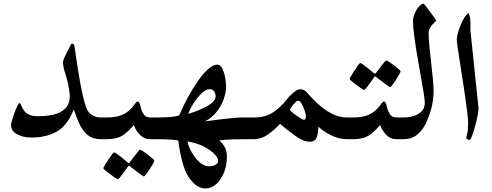

<svg xmlns="http://www.w3.org/2000/svg" viewBox="-20 -764 2701 1054"><path d="M594.7 -59.6Q594.7 -49.3 592.5 -35.4Q590.3 -21.5 582.5 -10.7Q574.7 0 558.1 0H532.7Q491.2 0 464.4 -20.3Q437.5 -40.5 419.2 -77.4Q400.9 -114.3 384.8 -163.6Q374.5 -135.3 357.2 -107.7Q339.8 -80.1 318.8 -61Q289.6 -36.1 247.3 -22.5Q205.1 -8.8 152.3 -8.8Q107.9 -8.8 74.2 -26.6Q40.5 -44.4 40.5 -80.1Q40.5 -84.5 45.9 -103Q51.3 -121.6 59.1 -143.6Q66.9 -165.5 74.7 -181.6Q82.5 -197.8 86.9 -197.8Q92.3 -197.8 95.5 -188.2Q98.6 -178.7 102.5 -172.4Q106 -165 114 -154.1Q122.1 -143.1 139.6 -134.5Q157.2 -126 189.9 -126Q234.9 -126 274.4 -135Q314 -144 338.6 -168.7Q363.3 -193.4 363.3 -239.7Q356.9 -302.7 341.3 -350.1Q325.7 -397.5 325.7 -422.9Q325.7 -429.2 332.5 -445.6Q339.4 -461.9 348.6 -480.2Q357.9 -498.5 365.5 -512Q373 -525.4 374.5 -525.4Q377.9 -525.4 383.1 -522.2Q388.2 -519 389.2 -507.3Q396.5 -457.5 404.8 -403.1Q413.1 -348.6 422.4 -298.6Q431.6 -248.5 441.7 -210.7Q451.7 -172.9 461.4 -156.2Q472.7 -137.7 492.4 -128.4Q512.2 -119.1 532.7 -119.1H558.1Q574.7 -119.1 582.5 -108.6Q590.3 -98.1 592.5 -84.2Q594.7 -70.3 594.7 -59.6Z M869.6 -60.5Q869.6 -33.7 863.8 -16.8Q857.9 0 832.5 0H806.6Q787.6 0 774.7 -5.4Q761.7 -10.7 750 -22Q740.2 -30.8 730.2 -45.9Q720.2 -61 714.4 -77.6Q690.4 -47.9 658.2 -23.9Q626 0 566.4 0H542Q516.6 0 510.7 -16.1Q504.9 -32.2 504.9 -60.5Q504.9 -86.4 510.7 -102.8Q516.6 -119.1 542 -119.1H566.4Q616.7 -119.1 647.5 -132.3Q678.2 -145.5 695.1 -163.1Q711.9 -180.7 720.9 -193.8Q730 -207 736.8 -207Q741.2 -207 744.9 -199.2Q748.5 -191.4 753.9 -169.9Q757.8 -153.3 768.8 -136.2Q779.8 -119.1 806.6 -119.1H832.5Q857.9 -119.1 863.8 -103.3Q869.6 -87.4 869.6 -60.5ZM827.6 117.7Q827.6 121.1 820.1 134.8Q812.5 148.4 802 164.6Q791.5 180.7 782.2 192.6Q772.9 204.6 770 204.6Q768.1 204.6 756.6 196.5Q745.1 188.5 730.7 177.7Q716.3 167 705.6 158.7Q694.8 150.4 693.8 149.4Q689.9 146 687 146Q684.6 146 681.6 150.9Q681.2 151.9 673.8 162.4Q666.5 172.9 656.7 186.3Q647 199.7 638.4 210Q629.9 220.2 626.5 220.2Q624.5 220.2 612.3 211.9Q600.1 203.6 585 192.6Q569.8 181.6 558.6 172.1Q547.4 162.6 547.4 160.2Q547.4 156.7 555.4 142.8Q563.5 128.9 574.5 112.5Q585.4 96.2 594.5 84.2Q603.5 72.3 605.5 72.3Q609.9 72.3 621.3 80.3Q632.8 88.4 646 98.9Q659.2 109.4 668.9 117.7Q678.7 126 679.7 127Q684.6 131.3 686.5 131.3Q689.9 131.3 694.3 124.5Q694.8 123.5 702.4 113.3Q710 103 720 90.1Q730 77.1 738.3 67.4Q746.6 57.6 748.5 57.6Q752 57.6 764.4 65.7Q776.9 73.7 791.5 85Q806.2 96.2 816.9 105.7Q827.6 115.2 827.6 117.7Z M1402.3 -59.6Q1402.3 -49.3 1400.1 -35.4Q1397.9 -21.5 1390.1 -10.7Q1382.3 0 1365.2 0H1340.3Q1307.6 0 1262.2 1Q1216.8 2 1183.1 6.8Q1199.2 19 1212.4 41Q1225.6 63 1225.6 95.2Q1225.6 142.1 1210 181.9Q1194.3 221.7 1167.5 246.1Q1140.6 270.5 1106.9 270.5Q1072.3 270.5 1041.3 239.5Q1010.3 208.5 995.6 169.4Q984.4 140.1 976.8 108.4Q969.2 76.7 964.8 49.6Q960.4 22.5 958.5 6.8Q931.2 2.9 899.9 1.5Q868.7 0 839.8 0H815.4Q798.8 0 790.8 -10.7Q782.7 -21.5 780.5 -35.4Q778.3 -49.3 778.3 -59.6Q778.3 -70.3 780.5 -84.2Q782.7 -98.1 790.8 -108.6Q798.8 -119.1 815.4 -119.1H839.8Q874 -119.1 909.2 -121.3Q944.3 -123.5 963.9 -131.3Q985.4 -181.2 1012 -230.5Q1038.6 -279.8 1066.9 -320.1Q1095.2 -360.4 1122.6 -384.8Q1149.9 -409.2 1173.3 -409.2Q1189.9 -409.2 1200.4 -387.5Q1210.9 -365.7 1216.1 -337.4Q1221.2 -309.1 1221.2 -289.1Q1221.2 -258.3 1208.7 -221.7Q1196.3 -185.1 1170.9 -152.1Q1145.5 -119.1 1106.4 -98.1Q1109.4 -98.1 1132.8 -101.3Q1156.2 -104.5 1189.2 -108.6Q1222.2 -112.8 1255.4 -116Q1288.6 -119.1 1311 -119.1H1365.2Q1382.3 -119.1 1390.1 -108.6Q1397.9 -98.1 1400.1 -84.2Q1402.3 -70.3 1402.3 -59.6ZM1163.6 -236.3Q1163.6 -249 1156 -261.7Q1148.4 -274.4 1129.9 -274.4Q1110.8 -274.4 1087.2 -252Q1063.5 -229.5 1043 -197.8Q1022.5 -166 1013.7 -138.7Q1083 -160.2 1123.3 -184.8Q1163.6 -209.5 1163.6 -236.3ZM1177.7 119.6Q1177.7 103.5 1157 81.5Q1136.2 59.6 1098.4 40.3Q1060.5 21 1008.8 12.2Q1011.7 29.3 1022.2 52.2Q1032.7 75.2 1048.8 97.4Q1064.9 119.6 1085.4 134.3Q1106 148.9 1128.9 148.9Q1147.9 148.9 1162.8 140.6Q1177.7 132.3 1177.7 119.6Z M1946.8 -59.6Q1946.8 -49.3 1944.3 -35.4Q1941.9 -21.5 1934.1 -10.7Q1926.3 0 1909.7 0H1884.3Q1840.3 0 1797.6 -21.2Q1754.9 -42.5 1728 -68.4Q1727.5 -36.6 1719.2 -11.5Q1710.9 13.7 1680.2 13.7Q1646 13.7 1604.2 -16.1Q1562.5 -45.9 1517.1 -84Q1488.3 -52.2 1451.4 -26.1Q1414.6 0 1373 0H1348.6Q1332 0 1324 -10.7Q1315.9 -21.5 1313.7 -35.4Q1311.5 -49.3 1311.5 -59.6Q1311.5 -70.3 1313.7 -84.2Q1315.9 -98.1 1324 -108.6Q1332 -119.1 1348.6 -119.1H1373Q1416.5 -119.1 1445.6 -130.4Q1474.6 -141.6 1495.8 -159.2Q1517.1 -176.8 1535.6 -195.3Q1536.6 -196.8 1546.1 -209Q1555.7 -221.2 1570.1 -236.3Q1584.5 -251.5 1599.9 -262.7Q1615.2 -273.9 1628.4 -273.9Q1647.9 -273.9 1660.2 -261Q1672.4 -248 1693.4 -225.1Q1716.3 -200.2 1746.3 -175.8Q1776.4 -151.4 1811.3 -135.3Q1846.2 -119.1 1884.3 -119.1H1909.7Q1926.3 -119.1 1934.1 -108.6Q1941.9 -98.1 1944.3 -84.2Q1946.8 -70.3 1946.8 -59.6ZM1659.2 -122.6Q1659.2 -134.8 1652.8 -155.8Q1646.5 -176.8 1636.5 -193.8Q1626.5 -210.9 1616.2 -210.9Q1608.9 -210.9 1598.4 -199.5Q1587.9 -188 1579.8 -176Q1571.8 -164.1 1571.8 -163.1Q1571.8 -158.7 1582 -149.4Q1592.3 -140.1 1606.4 -130.1Q1620.6 -120.1 1632.6 -113.3Q1644.5 -106.4 1648.4 -106.4Q1653.8 -106.4 1656.5 -111.8Q1659.2 -117.2 1659.2 -122.6Z M2221.7 -60.5Q2221.7 -33.7 2215.8 -16.8Q2210 0 2184.6 0H2158.7Q2139.6 0 2126.7 -5.4Q2113.8 -10.7 2102.1 -22Q2092.3 -30.8 2082.3 -45.9Q2072.3 -61 2066.4 -77.6Q2042.5 -47.9 2010.3 -23.9Q1978 0 1918.5 0H1894Q1868.7 0 1862.8 -16.1Q1856.9 -32.2 1856.9 -60.5Q1856.9 -86.4 1862.8 -102.8Q1868.7 -119.1 1894 -119.1H1918.5Q1968.8 -119.1 1999.5 -132.3Q2030.3 -145.5 2047.1 -163.1Q2064 -180.7 2073 -193.8Q2082 -207 2088.9 -207Q2093.3 -207 2096.9 -199.2Q2100.6 -191.4 2106 -169.9Q2109.9 -153.3 2120.8 -136.2Q2131.8 -119.1 2158.7 -119.1H2184.6Q2210 -119.1 2215.8 -103.3Q2221.7 -87.4 2221.7 -60.5ZM2179.2 -372.6Q2179.2 -369.1 2171.6 -355.5Q2164.1 -341.8 2153.6 -325.7Q2143.1 -309.6 2134 -297.6Q2125 -285.6 2121.6 -285.6Q2119.6 -285.6 2108.2 -293.7Q2096.7 -301.8 2082.5 -312.5Q2068.4 -323.2 2057.4 -331.5Q2046.4 -339.8 2045.9 -340.8Q2041.5 -344.2 2038.6 -344.2Q2036.1 -344.2 2033.2 -339.4Q2032.7 -338.4 2025.4 -327.9Q2018.1 -317.4 2008.3 -304Q1998.5 -290.5 1990 -280.3Q1981.4 -270 1978.5 -270Q1976.1 -270 1963.9 -278.3Q1951.7 -286.6 1936.8 -297.6Q1921.9 -308.6 1910.6 -318.1Q1899.4 -327.6 1899.4 -330.1Q1899.4 -333.5 1907.5 -347.4Q1915.5 -361.3 1926.3 -377.7Q1937 -394 1946 -406Q1955.1 -418 1957.5 -418Q1961.4 -418 1972.9 -409.9Q1984.4 -401.9 1997.6 -391.4Q2010.7 -380.9 2020.5 -372.6Q2030.3 -364.3 2031.2 -363.3Q2036.1 -358.9 2038.1 -358.9Q2041.5 -358.9 2045.9 -365.7Q2046.9 -366.7 2054.4 -377Q2062 -387.2 2071.8 -400.1Q2081.5 -413.1 2089.8 -422.9Q2098.1 -432.6 2100.1 -432.6Q2103.5 -432.6 2116 -424.6Q2128.4 -416.5 2143.1 -405.3Q2157.7 -394 2168.5 -384.5Q2179.2 -375 2179.2 -372.6Z M2360.4 -261.2Q2360.4 -242.2 2356 -209.7Q2351.6 -177.2 2341.3 -146.5Q2332 -116.2 2315.4 -82.3Q2298.8 -48.3 2269.5 -24.2Q2240.2 0 2192.9 0H2167.5Q2142.1 0 2136.2 -16.4Q2130.4 -32.7 2130.4 -59.6Q2130.4 -82 2136.2 -100.6Q2142.1 -119.1 2167.5 -119.1H2192.9Q2223.6 -119.1 2250.7 -127.2Q2277.8 -135.3 2294.9 -153.1Q2312 -170.9 2312 -199.7Q2312 -215.3 2305.4 -255.9Q2298.8 -296.4 2289.1 -350.3Q2279.3 -404.3 2269.8 -461.4Q2260.3 -518.6 2253.7 -568.1Q2247.1 -617.7 2247.1 -647.9Q2247.1 -668 2256.6 -690.2Q2266.1 -712.4 2279.8 -728Q2293.5 -743.7 2306.2 -743.7Q2307.1 -743.7 2317.6 -730.2Q2328.1 -716.8 2341.3 -699Q2354.5 -681.2 2364.7 -666.7Q2375 -652.3 2375 -650.9Q2375 -648.9 2364.5 -640.1Q2354 -631.3 2343.5 -616Q2333 -600.6 2333 -579.1Q2333 -552.2 2337.2 -510.3Q2341.3 -468.3 2346.7 -421.6Q2352.1 -375 2356.2 -332.3Q2360.4 -289.6 2360.4 -261.2Z M2606.9 -169.9Q2606.9 -153.8 2601.1 -125.2Q2595.2 -96.7 2586.9 -66.9Q2578.6 -37.1 2570.8 -16.6Q2563 3.9 2558.6 3.9Q2552.2 3.9 2545.9 0.7Q2539.6 -2.4 2539.6 -7.3Q2539.6 -11.2 2544.7 -30Q2549.8 -48.8 2549.8 -88.4Q2549.8 -107.9 2545.2 -146Q2540.5 -184.1 2533.7 -232.4Q2526.9 -280.8 2518.8 -331.5Q2510.7 -382.3 2503.7 -427.5Q2496.6 -472.7 2492.2 -504.2Q2487.8 -535.6 2487.8 -544.9Q2487.8 -565.4 2497.6 -596.4Q2507.3 -627.4 2522 -654.8Q2536.6 -682.1 2551.8 -692.4Q2557.1 -684.1 2559.8 -667.7Q2562.5 -651.4 2562.5 -641.1V-595.7Z"/></svg>

Font: Scheherazade New SemiBold
Style: Regular
Weight: 600
Designer: SIL International
Foundry: SIL International
Version: Version 4.000